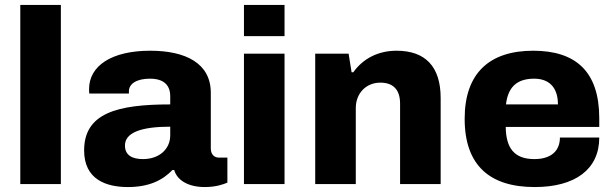

<svg xmlns="http://www.w3.org/2000/svg" viewBox="-20 -744 2480 776"><path d="M62 0H226V-724H62Z M497 12C583 12 638 -16 677 -57H684C696 -15 741 12 808 12C852 12 884 1 899 -6V-107H865C845 -107 832 -121 832 -144V-369C832 -488 731 -539 587 -539C431 -539 340 -478 340 -384C340 -377 340 -372 341 -366H501V-375C501 -406 533 -426 586 -426C643 -426 668 -399 668 -355V-322C454 -322 320 -287 320 -136C320 -18 410 12 497 12ZM558 -101C515 -101 485 -116 485 -156C485 -209 553 -232 668 -232V-197C668 -140 622 -101 558 -101Z M966 -598H1130V-724H966ZM966 0H1130V-527H966Z M1254 0H1418V-308C1418 -366 1459 -410 1517 -410C1568 -410 1597 -383 1597 -325V0H1761V-348C1761 -477 1697 -539 1583 -539C1508 -539 1447 -507 1408 -452H1401L1389 -527H1254Z M2141 12C2304 12 2402 -59 2402 -188H2243C2243 -134 2207 -101 2140 -101C2057 -101 2025 -147 2024 -231H2402V-266C2402 -455 2307 -539 2135 -539C1960 -539 1858 -450 1858 -264C1858 -74 1961 12 2141 12ZM2025 -322C2033 -390 2067 -426 2139 -426C2198 -426 2235 -392 2235 -322Z"/></svg>

Font: Archivo ExtraBold
Style: Regular
Weight: 800
Designer: Hector Gatti
Foundry: Omnibus-Type
Version: Version 2.001